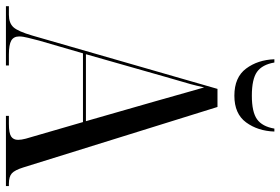

<svg xmlns="http://www.w3.org/2000/svg" viewBox="-169 -777 946 648"><g transform="rotate(90 304.0 -453.0)"><path d="M1 0V-10H30Q58 -10 72 -25.5Q86 -41 100 -89L280 -714H341L545 -59Q554 -30 565 -20Q576 -10 600 -10H608V0H371V-10H398Q429 -10 440.5 -17.5Q452 -25 452 -41Q452 -52 448 -67Q444 -82 439 -98L392 -260H160L117 -112Q112 -92 107.5 -74.5Q103 -57 103 -45Q103 -26 117 -18Q131 -10 164 -10H201V0ZM163 -270H389L321 -507Q302 -574 292 -609.5Q282 -645 275 -669Q269 -642 264 -623.5Q259 -605 253 -585.5Q247 -566 239 -537ZM303 -771Q241 -771 211.5 -810.5Q182 -850 180 -906H191Q198 -865 222.5 -847.5Q247 -830 303 -830Q358 -830 382.5 -847.5Q407 -865 414 -906H424Q422 -850 393 -810.5Q364 -771 303 -771Z"/></g></svg>

Font: Noto Serif Display Condensed
Style: Regular
Weight: 400
Width: 3
Designer: Monotype Design Team
Foundry: Monotype Imaging Inc.
Version: Version 2.009